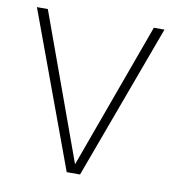

<svg xmlns="http://www.w3.org/2000/svg" viewBox="-67 -599 597 659"><g transform="rotate(10 232.0 -270.0)"><path d="M208.5 0 9.5 -540H47.5L232 -31.5L417 -540H454L255 0Z"/></g></svg>

Font: Encode Sans SemiCondensed SemiCondensed Thin
Style: Regular
Weight: 100
Width: 4
Designer: Multiple Designers
Foundry: Impallari Type
Version: Version 3.000; ttfautohint (v1.8.3) -l 8 -r 50 -G 200 -x 14 